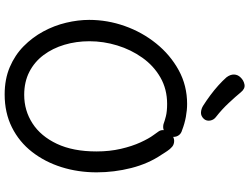

<svg xmlns="http://www.w3.org/2000/svg" viewBox="-146 -930 1096 845"><g transform="rotate(90 402.5 -508.0)"><path d="M553 -761Q568 -757 575.5 -746.5Q583 -736 583 -723Q583 -715 579.5 -706Q576 -697 568.5 -690Q561 -683 551 -679.5Q541 -676 527 -679Q514 -684 492.5 -689.5Q471 -695 438 -695Q373 -695 321.5 -665.5Q270 -636 234.5 -586Q199 -536 180.5 -475.5Q162 -415 162 -353Q162 -295 177.5 -243Q193 -191 223 -151Q253 -111 297 -88.5Q341 -66 398 -66Q467 -66 523.5 -102.5Q580 -139 613.5 -210Q647 -281 647 -384Q647 -442 635.5 -491.5Q624 -541 607 -578Q590 -615 575 -635Q565 -649 559 -657.5Q553 -666 553 -677Q553 -686 557 -694.5Q561 -703 568 -710.5Q575 -718 583.5 -722Q592 -726 600 -726Q616 -726 626.5 -717Q637 -708 645.5 -695Q654 -682 661 -671Q701 -612 720 -537Q739 -462 739 -385Q739 -303 716 -230Q693 -157 649 -100.5Q605 -44 541 -12Q477 20 396 20Q329 20 276 -2.5Q223 -25 184 -63.5Q145 -102 119 -150Q93 -198 80.5 -250.5Q68 -303 68 -352Q68 -432 95 -508.5Q122 -585 172 -647Q222 -709 289.5 -746Q357 -783 438 -783Q465 -783 495 -777.5Q525 -772 553 -761ZM445 -854Q423 -868 400 -885Q377 -902 356.5 -920.5Q336 -939 321 -956Q308 -973 308.5 -989.5Q309 -1006 321 -1018Q334 -1032 352.5 -1035.5Q371 -1039 387 -1019Q405 -997 433.5 -966.5Q462 -936 494 -911Q508 -901 511 -885Q514 -869 504 -857Q491 -843 475 -844Q459 -845 445 -854Z"/></g></svg>

Font: Playpen Sans Hebrew
Style: Regular
Weight: 400
Designer: Tom Grace, Laura Meseguer, Veronika Burian, José Scaglione
Foundry: TypeTogether
Version: Version 2.000